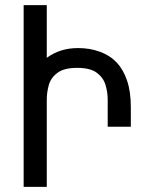

<svg xmlns="http://www.w3.org/2000/svg" viewBox="-20 -727 568 747"><path d="M72 -707H162V-502Q213 -540 284 -540Q329 -540 368 -526Q407 -512 434 -484Q460 -456 474.5 -413Q489 -370 489 -310V-234H399V-340Q399 -368 390.5 -396.5Q382 -425 356.5 -444Q331 -463 280 -463Q230 -463 204 -444Q178 -425 170 -396.5Q162 -368 162 -340V0H72Z"/></svg>

Font: PlemolJP
Style: Regular
Weight: 400
Monospace: yes
Version: v2.0.4; ttfautohint (v1.8.4.7-5d5b-dirty) -l 6 -r 45 -G 200 